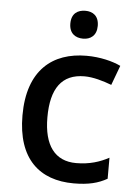

<svg xmlns="http://www.w3.org/2000/svg" viewBox="-54 -786 597 837"><g transform="rotate(5 245.0 -367.0)"><path d="M286 -744C252 -744 225 -727 225 -683C225 -640 252 -622 286 -622C318 -622 345 -640 345 -683C345 -727 318 -744 286 -744ZM300 10C365 10 407 -1 446 -23V-115C407 -94 362 -79 303 -79C210 -79 161 -144 161 -267C161 -394 208 -459 307 -459C345 -459 389 -446 426 -432L458 -518C423 -535 368 -549 308 -549C160 -549 52 -465 52 -266C52 -75 151 10 300 10Z"/></g></svg>

Font: Noto Sans Bengali UI Medium
Style: Regular
Weight: 500
Designer: Jelle Bosma - Monotype Design Team
Foundry: Monotype Imaging Inc.
Version: Version 2.003